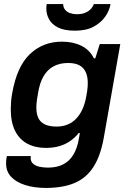

<svg xmlns="http://www.w3.org/2000/svg" viewBox="-20 -743 631 945"><path d="M206 182Q149 182 104.5 168Q60 154 35 127.5Q10 101 10 62Q10 55 10.5 46.5Q11 38 14 25H132Q131 29 131 31Q131 33 131 35Q131 52 142.5 62.5Q154 73 173.5 77.5Q193 82 216 82Q260 82 291 66Q322 50 341 18.5Q360 -13 368 -59Q370 -68 371 -76Q372 -84 373 -88H367Q348 -64 323.5 -47.5Q299 -31 269.5 -23Q240 -15 206 -15Q154 -15 115 -35.5Q76 -56 54.5 -98.5Q33 -141 33 -206Q33 -223 34.5 -242.5Q36 -262 40 -284Q63 -416 127.5 -477Q192 -538 285 -538Q340 -538 381 -517.5Q422 -497 442 -456H449L471 -526H572L491 -66Q475 24 440 78.5Q405 133 347.5 157.5Q290 182 206 182ZM259 -120Q288 -120 312.5 -130Q337 -140 355.5 -159.5Q374 -179 386.5 -207Q399 -235 405 -271Q408 -287 409.5 -298Q411 -309 411.5 -318Q412 -327 412 -335Q412 -367 401.5 -389Q391 -411 370 -422Q349 -433 315 -433Q275 -433 244.5 -417Q214 -401 194.5 -368Q175 -335 167 -283Q164 -266 162 -253Q160 -240 159.5 -231Q159 -222 159 -213Q159 -182 169 -161.5Q179 -141 201.5 -130.5Q224 -120 259 -120ZM349 -592Q297 -592 266 -607.5Q235 -623 221.5 -648Q208 -673 208 -700Q208 -706 208.5 -711.5Q209 -717 210 -723H291Q291 -707 300 -695.5Q309 -684 324.5 -678.5Q340 -673 358 -673Q384 -673 401.5 -681Q419 -689 429 -701Q439 -713 442 -723H524Q519 -692 498.5 -662Q478 -632 441.5 -612Q405 -592 349 -592Z"/></svg>

Font: Archivo SemiBold SemiBold
Style: Italic
Weight: 600
Italic angle: -10°
Version: Version 2.001